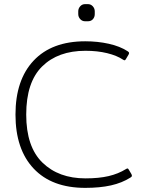

<svg xmlns="http://www.w3.org/2000/svg" viewBox="-20 -895 715 930"><path d="M359 -827V-840Q359 -854 368.5 -864.5Q378 -875 392 -875H406Q420 -875 429.5 -864.5Q439 -854 439 -840V-827Q439 -812 430 -802Q421 -792 406 -792H392Q378 -792 368.5 -802.5Q359 -813 359 -827ZM55 -340Q55 -508 143 -601.5Q231 -695 393 -695Q453 -695 507 -683Q561 -671 598 -647Q604 -643 605 -640Q606 -637 603 -631L590 -609Q587 -603 583 -603Q581 -603 576 -606Q546 -626 499 -637.5Q452 -649 394 -649Q261 -649 184 -573Q107 -497 107 -340Q107 -184 185.5 -107.5Q264 -31 394 -31Q459 -31 506 -42Q553 -53 590 -76Q595 -79 597 -79Q601 -79 604 -73L617 -51Q619 -45 619 -44Q619 -39 612 -35Q571 -9 517.5 3Q464 15 393 15Q231 15 143 -78.5Q55 -172 55 -340Z"/></svg>

Font: Mitr ExtraLight
Style: Regular
Weight: 250
Designer: Thanarat Vachiruckul
Foundry: Cadson Demak Co.,Ltd.
Version: Version 1.000